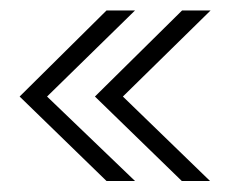

<svg xmlns="http://www.w3.org/2000/svg" viewBox="-20 -462 428 357"><path d="M231 -442.5 67.5 -282.5 231 -125.5H178L16.5 -282.5L178 -442.5ZM371.5 -442.5 208.5 -282.5 370.5 -125.5H318L156.5 -282.5L318.5 -442.5Z"/></svg>

Font: Epilogue
Style: Regular
Weight: 400
Designer: Tyler Finck
Foundry: Etcetera Type Co
Version: Version 2.112